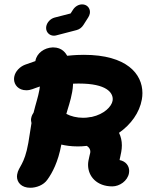

<svg xmlns="http://www.w3.org/2000/svg" viewBox="-20 -856 725 893"><path d="M397.8 -793.4C398.2 -795.7 398.4 -797.9 398.4 -800.2C398.4 -819 384.5 -835.6 362 -835.6C346.1 -835.6 329.5 -826.5 319.5 -810.7L308.3 -793.4L234 -774.3C214.1 -769 198.4 -751.7 195.1 -732.9C194.7 -730.5 194.5 -728.1 194.5 -725.8C194.5 -705.3 210.7 -690 230.5 -690C234.2 -690 238.1 -690.5 242.1 -691.6L336.4 -716.1C349.8 -719.7 360.3 -727.9 367.9 -739.7L390.5 -775.2C394.3 -781.2 396.7 -787.4 397.8 -793.4ZM227.5 -635.5H224.8C186.3 -634.1 151 -608.9 144.8 -573.4C144.6 -572.5 144.7 -572.8 144.6 -571.9C130.4 -567.4 113.4 -561.3 96.5 -555C73.4 -546.2 50.8 -525.1 46.1 -498.2C45.5 -495 45.2 -491.8 45.2 -488.6C45.2 -460.8 66.5 -436.2 102 -436.2C124.5 -436.2 135.5 -444.3 165.5 -453.7C165.1 -450.6 164.4 -444.7 163.2 -438C157.3 -404.5 146.5 -374.4 136.2 -332.2C132.6 -326.8 127.1 -318.6 124.9 -305.7C123.6 -298.4 124.4 -291.6 126.4 -283.4C121 -252.1 117 -221.2 111.7 -191.2C93.4 -87.6 66.5 -82.8 59.8 -44.8C59.2 -41.6 58.9 -38.3 58.9 -35.1C58.9 -7.8 79.6 17.3 120.9 17.3C148.6 17.3 182.9 5.4 200.7 -20.9C222.8 -51.4 250.4 -102.2 265.3 -183.6C284.5 -179 310.3 -175 341.3 -175C353.7 -175 367.2 -175.5 384.1 -177.5C396.7 -169.3 400.1 -159.1 400.1 -150.7C400.1 -148.7 399.9 -146.8 399.6 -145C398.3 -138.1 394.5 -126.4 391.3 -108.1C390.1 -101.7 389.6 -95.4 389.6 -89.1C389.6 -35.5 430.5 10.9 502.2 10.9C536 10.9 573.5 -14.3 579.9 -50.9C580.5 -54.2 580.8 -57.5 580.8 -60.8C580.8 -84.7 565.3 -105.8 536.4 -111.5C536.4 -111.6 536.6 -114.6 536.8 -115.6C537.9 -122 541 -132.4 543.9 -149.2C545.8 -159.8 546.8 -170 546.8 -180C546.8 -200.7 542.5 -220.1 533.6 -238.3C588.5 -276.7 628.8 -331.3 639.8 -393.6C641.6 -403.4 642.4 -413.2 642.4 -423.1C642.4 -511.9 569.8 -601 370.2 -601C353.5 -601 329.7 -600.5 292.6 -596.6C286.3 -607.2 270 -635.5 227.5 -635.5ZM288.6 -326.3C295.6 -353.2 308.1 -384.8 315.7 -428C317.7 -439.3 319.4 -451.9 319.9 -466.8C324 -467 329 -467.3 336.8 -467.3C339.6 -467.3 341.9 -467.4 347.3 -467.4C476.9 -467.4 504.3 -424.4 504.3 -395.2C504.3 -392.4 504.1 -389.7 503.6 -387.2C499 -360.9 465.4 -325.2 407.2 -312.3C391.8 -311.1 389.8 -308.2 365.9 -308.2C337.3 -308.2 309.1 -315.2 288.6 -326.3Z"/></svg>

Font: TudorRose
Style: BoldOblique
Weight: 500
Version: Version 001.000